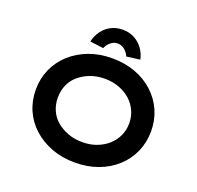

<svg xmlns="http://www.w3.org/2000/svg" viewBox="-154 -1079 1289 1254"><g transform="rotate(20 490.5 -451.5)"><path d="M491 10Q403 10 330 -17.5Q257 -45 202.5 -94Q148 -143 119 -209Q90 -275 90 -352Q90 -429 119.5 -495Q149 -561 203 -610Q257 -659 330 -686.5Q403 -714 490 -714Q579 -714 652 -687Q725 -660 779 -610.5Q833 -561 862 -495Q891 -429 891 -352Q891 -275 862 -209Q833 -143 779 -93.5Q725 -44 652 -17Q579 10 491 10ZM491 -132Q546 -132 591 -149Q636 -166 669 -195.5Q702 -225 720.5 -265Q739 -305 739 -352Q739 -399 720.5 -439Q702 -479 669 -508.5Q636 -538 590.5 -555Q545 -572 491 -572Q437 -572 391.5 -555Q346 -538 312 -509Q278 -480 260.5 -439.5Q243 -399 243 -352Q243 -305 260.5 -264.5Q278 -224 312 -195Q346 -166 391.5 -149Q437 -132 491 -132ZM411 -756 317 -768Q327 -810 351 -843Q375 -876 411 -894.5Q447 -913 491 -913Q536 -913 571.5 -894.5Q607 -876 631.5 -843Q656 -810 665 -768L571 -756Q561 -781 539.5 -799Q518 -817 491 -817Q464 -817 442.5 -799Q421 -781 411 -756Z"/></g></svg>

Font: Lexend Giga SemiBold
Style: Regular
Weight: 600
Designer: Bonnie Shaver-Troup, Thomas Jockin
Foundry: Lexend
Version: Version 1.007